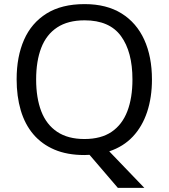

<svg xmlns="http://www.w3.org/2000/svg" viewBox="-20 -745 821 935"><path d="M720 -358Q720 -271 696.5 -200Q673 -129 627 -80Q581 -31 512 -8L683 170H554L416 9Q410 9 403.5 9.5Q397 10 391 10Q307 10 245 -16.5Q183 -43 142 -91.5Q101 -140 81 -208Q61 -276 61 -359Q61 -469 97 -551Q133 -633 206.5 -679Q280 -725 392 -725Q499 -725 572 -679.5Q645 -634 682.5 -551.5Q720 -469 720 -358ZM156 -358Q156 -268 181 -203Q206 -138 258.5 -103Q311 -68 391 -68Q472 -68 523.5 -103Q575 -138 600 -203Q625 -268 625 -358Q625 -493 569 -569.5Q513 -646 392 -646Q311 -646 258.5 -611.5Q206 -577 181 -512.5Q156 -448 156 -358Z"/></svg>

Font: Noto Sans Thai
Style: Regular
Weight: 400
Designer: Monotype Design Team
Foundry: Monotype Imaging Inc.
Version: Version 2.001